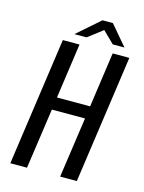

<svg xmlns="http://www.w3.org/2000/svg" viewBox="-111 -789 643 856"><g transform="rotate(15 211.0 -361.0)"><path d="M22 0 106 -591H183L147 -337H300L336 -591H413L329 0H252L292 -279H139L99 0ZM149 -630 254 -722H302L380 -630H326L273 -682L205 -630Z"/></g></svg>

Font: Alumni Sans Thin Medium
Style: Italic
Weight: 500
Italic angle: -8°
Version: Version 1.016